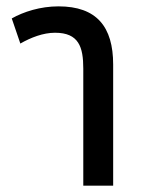

<svg xmlns="http://www.w3.org/2000/svg" viewBox="-20 -584 447 604"><path d="M44 -447C77 -466 116 -481 153 -481C228 -481 242 -436 242 -368V0H336V-381C336 -500 284 -564 164 -564C107 -564 54 -547 17 -526Z"/></svg>

Font: Noto Sans Thai Looped Condensed Medium
Style: Regular
Weight: 500
Width: 3
Designer: Sasikarn Vongin, Ben Mitchell
Foundry: The Fontpad Ltd
Version: Version 1.001